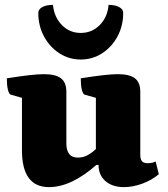

<svg xmlns="http://www.w3.org/2000/svg" viewBox="-20 -755 687 787"><path d="M181 12Q70 12 70 -139V-354L24 -367Q17 -369 12.5 -387Q8 -405 8 -434Q65 -443 101 -447Q137 -451 160 -451Q208 -451 230 -434Q252 -417 252 -379V-168Q252 -109 299 -109Q322 -109 341 -120Q360 -131 373 -144V-354L327 -367Q320 -369 315.5 -387Q311 -405 311 -434Q368 -443 404 -447Q440 -451 463 -451Q511 -451 533 -434Q555 -417 555 -379V-121Q555 -102 562 -94Q569 -86 585 -86Q604 -86 618 -93L631 -41Q603 -17 564 -2.5Q525 12 488 12Q441 12 412.5 -12.5Q384 -37 384 -79H375Q272 12 181 12ZM311 -511Q263 -511 223.5 -536.5Q184 -562 160.5 -605.5Q137 -649 137 -702Q137 -717 153.5 -726Q170 -735 197 -735Q202 -685 233.5 -652.5Q265 -620 311 -620Q357 -620 389 -652.5Q421 -685 425 -735Q452 -735 468.5 -726Q485 -717 485 -702Q485 -649 461.5 -605.5Q438 -562 398.5 -536.5Q359 -511 311 -511Z"/></svg>

Font: Petrona Black
Style: Regular
Weight: 900
Designer: Ringo R. Seeber
Foundry: Ringo R. Seeber
Version: Version 2.001; ttfautohint (v1.8.3)